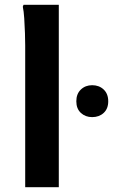

<svg xmlns="http://www.w3.org/2000/svg" viewBox="-20 -780 471 800"><path d="M85 0V-591Q85 -611 84 -642Q83 -673 81 -703.5Q79 -734 75 -752L78 -760H225V0ZM364 -292Q336 -292 317 -309.5Q298 -327 298 -358Q298 -389 317 -407Q336 -425 364 -425Q393 -425 412 -407Q431 -389 431 -358Q431 -327 412 -309.5Q393 -292 364 -292Z"/></svg>

Font: Kufam SemiBold
Style: Regular
Weight: 600
Designer: Wael Morcos, Artur Schmal
Foundry: Original Type
Version: Version 1.300; ttfautohint (v1.8.3)